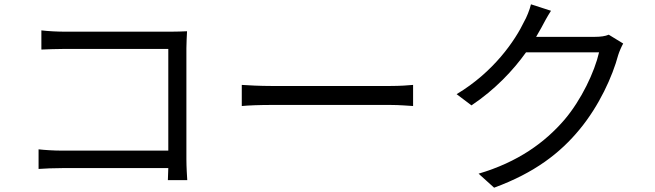

<svg xmlns="http://www.w3.org/2000/svg" viewBox="-20 -827 3040 891"><path d="M159 -134V-43C186 -45 231 -47 272 -47H761L759 9H849C848 -7 845 -52 845 -88V-604C845 -628 847 -659 848 -682C828 -681 798 -680 774 -680H281C249 -680 205 -682 172 -686V-597C195 -598 245 -600 282 -600H761V-128H270C228 -128 185 -131 159 -134Z M1102 -433V-335C1133 -338 1186 -340 1241 -340C1316 -340 1715 -340 1790 -340C1835 -340 1877 -336 1897 -335V-433C1875 -431 1839 -428 1789 -428C1715 -428 1315 -428 1241 -428C1185 -428 1132 -431 1102 -433Z M2537 -777 2444 -807C2438 -781 2423 -745 2413 -728C2370 -638 2271 -493 2099 -390L2168 -338C2277 -411 2361 -500 2421 -584H2760C2739 -493 2678 -364 2600 -272C2509 -166 2384 -75 2201 -21L2273 44C2461 -25 2580 -117 2671 -228C2760 -336 2822 -471 2849 -572C2854 -588 2864 -611 2872 -625L2805 -666C2789 -659 2767 -656 2740 -656H2468L2492 -698C2502 -717 2520 -751 2537 -777Z"/></svg>

Font: Noto Sans CJK HK
Style: Regular
Weight: 400
Designer: Ryoko NISHIZUKA 西塚涼子 (kana, bopomofo & ideographs); Paul D. Hunt (Latin, Greek & Cyrillic); Sandoll Communications 산돌커뮤니
Foundry: Adobe
Version: Version 2.004;hotconv 1.0.118;makeotfexe 2.5.65603